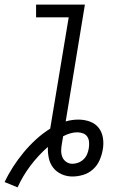

<svg xmlns="http://www.w3.org/2000/svg" viewBox="-21 -755 541 830"><path d="M55 55 -1 32Q15 -2 36 -34.5Q57 -67 81.5 -96.5Q106 -126 135 -152.5Q164 -179 196 -199L276 -680H135V-735H346L263 -230Q276 -234 290 -236Q304 -238 318 -238Q344 -238 367.5 -229.5Q391 -221 405.5 -202.5Q420 -184 424 -158.5Q428 -133 423 -107Q419 -84 409 -61.5Q399 -39 380.5 -22.5Q362 -6 338.5 1Q315 8 292 8Q267 8 245 -2Q223 -12 209 -30Q195 -48 190 -71.5Q185 -95 186 -120Q144 -83 110.5 -38.5Q77 6 55 55ZM292 -47Q305 -47 318 -52Q331 -57 341 -67Q351 -77 356 -89.5Q361 -102 363 -115Q365 -128 364 -141Q363 -154 356.5 -164Q350 -174 338 -178.5Q326 -183 313 -183Q298 -183 282.5 -178.5Q267 -174 252 -166Q251 -159 249.5 -151.5Q248 -144 247 -137Q244 -121 243.5 -106Q243 -91 248 -77.5Q253 -64 265 -55.5Q277 -47 292 -47Z"/></svg>

Font: Iosevka SS04 Light
Style: Italic
Weight: 300
Italic angle: -9°
Monospace: yes
Designer: Belleve Invis
Foundry: Belleve Invis
Version: Version 19.0.0; ttfautohint (v1.8.4)